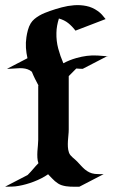

<svg xmlns="http://www.w3.org/2000/svg" viewBox="-48 -732 477 750"><path d="M59.3 -504.6Q54.7 -524.7 53.3 -545.2Q52 -565.7 55.2 -586.7Q57.1 -600.1 61 -614.6Q64.9 -629.2 72 -640.9Q77.9 -650.4 86.5 -657.7Q95.2 -665 105.3 -670.9Q115.5 -676.8 126.2 -681.2Q137 -685.5 146.7 -689Q168.7 -696.8 192.9 -703.2Q217 -709.7 241.3 -711.5Q265.6 -713.4 289.2 -708.6Q312.7 -703.9 333.5 -689.2Q343 -682.6 350.2 -674.7Q357.4 -666.7 364.5 -657.5Q335 -646 305.7 -634.9Q276.4 -623.8 246.8 -612.3Q233.4 -629.9 218.4 -641.8Q203.4 -653.8 182.1 -659.7Q177.7 -645.8 175.2 -632Q172.6 -618.2 172.4 -603.5Q171.6 -572 179.4 -542.5Q187.3 -512.9 199.5 -484.9Q211.4 -491.2 223.6 -496.2Q235.8 -501.2 250.7 -505.4Q271.5 -511.2 291.5 -513.8Q311.5 -516.4 333.3 -515.1Q340.6 -514.6 347.8 -514Q355 -513.4 362.1 -512.9L370.4 -512.5Q371.1 -512.5 372.4 -512.5Q373.8 -512.5 374.9 -512.3Q376 -512.2 376.6 -512.2Q377.2 -512.2 376.5 -512.2Q374.5 -512 372.9 -512Q371.3 -512 369.6 -512L275.1 -463.1Q268.8 -463.1 262.6 -463.5Q256.3 -463.9 250 -464.4L223.1 -437.3L220.7 -434.8L220.5 -434.6V-226.6Q220.5 -215.6 219.2 -204Q218 -192.4 217.3 -180.9Q216.6 -169.4 217.2 -158.1Q217.8 -146.7 221.4 -136Q223.4 -130.4 227.2 -125.7Q231 -121.1 235.6 -117.1Q240.2 -113 244.9 -109.1Q249.5 -105.2 253.4 -101.1Q261.2 -92.8 268.6 -84.7Q275.9 -76.7 283.9 -69.9Q292 -63.2 301.3 -58.7Q310.5 -54.2 322.5 -52.7Q331.1 -51.8 339.7 -51.8Q348.4 -51.8 356.9 -51.8L262.2 -2.7Q253.4 -2.7 244.6 -2.6Q235.8 -2.4 227.2 -2.8Q218.5 -3.2 209.8 -4.5Q201.2 -5.9 192.9 -8.5Q185.5 -11 179 -15.1Q172.4 -19.3 166.5 -24.4Q160.6 -29.5 155.3 -35.2Q149.9 -40.8 144.8 -46.1L139.9 -51.3Q127.7 -42.7 113.5 -35.5Q99.4 -28.3 84.5 -22.6Q69.6 -16.8 54.4 -12.6Q39.3 -8.3 25.1 -5.9Q11.7 -3.4 -1.6 -3.1Q-14.9 -2.7 -28.3 -2.7L59.8 -48.3L61.3 -49.8Q72 -60.5 81.7 -72Q91.3 -83.5 102.1 -94.5Q98.6 -104.2 98 -116.2Q97.4 -128.2 98.1 -140.4Q98.9 -152.6 100.1 -164.3Q101.3 -176 101.3 -185.3V-396.2L102.1 -398.4Q95 -411.4 88.5 -424.6Q82 -437.7 76.4 -451.7Q68.4 -458.5 59.6 -461.4Q50.8 -464.4 41.5 -465.2Q32.2 -466.1 22.6 -465.3Q12.9 -464.6 2.9 -464.1Q-2.9 -463.6 -8.9 -463.4Q-14.9 -463.1 -20.8 -463.1ZM103.8 -53.2Q105.5 -53.5 107.1 -53.8Q108.6 -54.2 107.4 -54ZM39.3 -31Q38.8 -30.8 39.1 -30.8Q39.3 -30.8 39.8 -31Z"/></svg>

Font: Autopia
Style: Bold
Weight: 700
Designer: Antoine Gelgon
Foundry: Antoine Gelgon
Version: 001.000